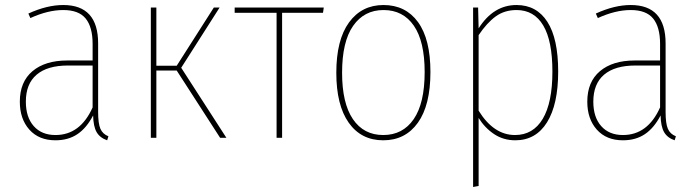

<svg xmlns="http://www.w3.org/2000/svg" viewBox="-20 -549 2777 765"><path d="M412 -6 407 10Q378 0 365 -22.5Q352 -45 351 -89Q325 -39 288.5 -14.5Q252 10 201 10Q135 10 97 -32.5Q59 -75 59 -144Q59 -223 109.5 -265.5Q160 -308 248 -308H349V-374Q349 -441 321.5 -475Q294 -509 232 -509Q171 -509 101 -477L93 -495Q167 -529 232 -529Q371 -529 371 -376V-102Q371 -57 380 -36Q389 -15 412 -6ZM349 -121V-288H251Q169 -288 126 -251.5Q83 -215 83 -144Q83 -82 114.5 -46.5Q146 -11 201 -11Q300 -11 349 -121Z M855 -519 702 -279 882 0H857L684 -268H603V0H581V-519H603V-287H684L832 -519Z M1270 -519 1267 -498H1104V0H1082V-498H915V-519Z M1695 -262Q1695 -130 1645 -60Q1595 10 1507 10Q1419 10 1369.5 -60Q1320 -130 1320 -259Q1320 -390 1370.5 -459.5Q1421 -529 1508 -529Q1596 -529 1645.5 -461Q1695 -393 1695 -262ZM1343 -259Q1343 -138 1386 -74.5Q1429 -11 1507 -11Q1585 -11 1628.5 -74.5Q1672 -138 1672 -262Q1672 -384 1629 -446.5Q1586 -509 1508 -509Q1431 -509 1387 -446Q1343 -383 1343 -259Z M2204 -264Q2204 -133 2159.5 -61.5Q2115 10 2033 10Q1986 10 1949 -14.5Q1912 -39 1887 -79V192L1865 196V-519H1885L1887 -436Q1946 -529 2038 -529Q2118 -529 2161 -462Q2204 -395 2204 -264ZM2181 -264Q2181 -386 2144.5 -447.5Q2108 -509 2038 -509Q1990 -509 1955 -483.5Q1920 -458 1887 -409V-108Q1947 -11 2032 -11Q2104 -11 2142.5 -75.5Q2181 -140 2181 -264Z M2673 -6 2668 10Q2639 0 2626 -22.5Q2613 -45 2612 -89Q2586 -39 2549.5 -14.5Q2513 10 2462 10Q2396 10 2358 -32.5Q2320 -75 2320 -144Q2320 -223 2370.5 -265.5Q2421 -308 2509 -308H2610V-374Q2610 -441 2582.5 -475Q2555 -509 2493 -509Q2432 -509 2362 -477L2354 -495Q2428 -529 2493 -529Q2632 -529 2632 -376V-102Q2632 -57 2641 -36Q2650 -15 2673 -6ZM2610 -121V-288H2512Q2430 -288 2387 -251.5Q2344 -215 2344 -144Q2344 -82 2375.5 -46.5Q2407 -11 2462 -11Q2561 -11 2610 -121Z"/></svg>

Font: Fira Sans Condensed Thin
Style: Regular
Weight: 250
Width: 3
Designer: Carrois Corporate & Edenspiekermann AG
Foundry: Carrois Corporate GbR & Edenspiekermann AG
Version: Version 4.203